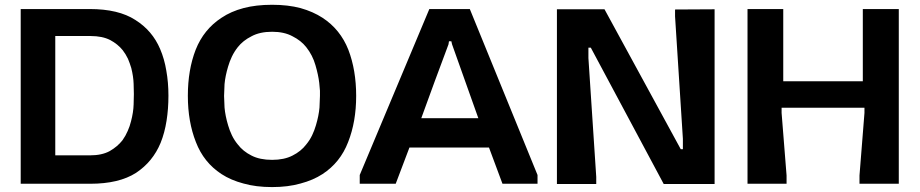

<svg xmlns="http://www.w3.org/2000/svg" viewBox="-20 -758 3797 792"><path d="M350.6 -720.7Q468.8 -720.7 538.1 -675.8Q608.4 -631.8 640.6 -555.7Q658.2 -514.6 666 -466.8Q674.8 -418 674.8 -363.3Q674.8 -308.6 667 -259.8Q659.2 -210 642.6 -168.9Q610.4 -90.8 541 -44.9Q470.7 0 352.5 0Q256.8 0 65.4 0Q65.4 -240.2 65.4 -720.7Q136.7 -720.7 208 -720.7Q279.3 -720.7 350.6 -720.7ZM351.6 -117.2Q400.4 -117.2 432.6 -134.8Q464.8 -153.3 485.4 -179.7Q498 -197.3 506.8 -217.8Q515.6 -237.3 520.5 -257.8Q530.3 -294.9 531.2 -327.1Q532.2 -359.4 532.2 -370.1Q532.2 -381.8 531.2 -412.1Q530.3 -442.4 521.5 -477.5Q515.6 -497.1 507.8 -515.6Q499 -534.2 486.3 -550.8Q465.8 -576.2 434.6 -592.8Q402.3 -609.4 353.5 -609.4Q304.7 -609.4 208 -609.4Q208 -445.3 208 -117.2Q244.1 -117.2 279.3 -117.2Q315.4 -117.2 351.6 -117.2Z M1449.2 -362.3Q1449.2 -362.3 1449.2 -363.3Q1449.2 -362.3 1449.2 -362.3Q1449.2 -255.9 1416 -171.9Q1383.8 -87.9 1310.5 -40Q1271.5 -14.6 1219.7 -1Q1168 13.7 1102.5 13.7Q1036.1 13.7 984.4 -1Q932.6 -14.6 893.6 -40Q820.3 -87.9 788.1 -171.9Q754.9 -255.9 754.9 -362.3Q754.9 -362.3 754.9 -362.3Q754.9 -363.3 754.9 -363.3Q754.9 -469.7 787.1 -552.7Q820.3 -636.7 893.6 -684.6Q932.6 -710.9 984.4 -724.6Q1036.1 -738.3 1102.5 -738.3Q1168 -738.3 1219.7 -724.6Q1271.5 -710 1310.5 -684.6Q1383.8 -636.7 1417 -552.7Q1449.2 -468.8 1449.2 -362.3ZM1102.5 -98.6Q1152.3 -98.6 1186.5 -116.2Q1221.7 -133.8 1243.2 -162.1Q1257.8 -179.7 1267.6 -200.2Q1277.3 -220.7 1283.2 -241.2Q1294.9 -280.3 1297.9 -314.5Q1299.8 -347.7 1299.8 -362.3Q1299.8 -370.1 1299.8 -383.8Q1298.8 -398.4 1296.9 -416Q1293 -449.2 1281.2 -489.3Q1269.5 -530.3 1243.2 -563.5Q1221.7 -590.8 1186.5 -608.4Q1152.3 -627 1102.5 -627Q1051.8 -627 1017.6 -608.4Q982.4 -590.8 960.9 -563.5Q946.3 -544.9 936.5 -524.4Q926.8 -503.9 920.9 -483.4Q909.2 -444.3 906.2 -411.1Q904.3 -377 904.3 -362.3Q904.3 -347.7 906.2 -314.5Q909.2 -280.3 920.9 -241.2Q926.8 -220.7 936.5 -200.2Q946.3 -179.7 960.9 -162.1Q982.4 -133.8 1017.6 -116.2Q1051.8 -98.6 1102.5 -98.6Z M1835.9 -720.7Q1863.3 -720.7 1918 -720.7Q2011.7 -492.2 2197.3 -36.1Q2197.3 -24.4 2197.3 0Q2149.4 0 2052.7 0Q2034.2 -49.8 1997.1 -149.4Q1887.7 -149.4 1668.9 -149.4Q1650.4 -99.6 1612.3 0Q1562.5 0 1463.9 0Q1463.9 -11.7 1463.9 -36.1Q1559.6 -264.6 1751 -720.7Q1772.5 -720.7 1793.9 -720.7Q1814.5 -720.7 1835.9 -720.7ZM1717.8 -270.5Q1795.9 -270.5 1953.1 -270.5Q1917 -372.1 1844.7 -575.2Q1843.8 -579.1 1841.8 -587.9Q1838.9 -587.9 1832 -587.9Q1831.1 -584 1830.1 -575.2Q1801.8 -499 1773.4 -422.9Q1745.1 -346.7 1717.8 -270.5Z M2439.5 -28.3Q2439.5 -18.6 2439.5 1Q2385.7 1 2277.3 1Q2277.3 -239.3 2277.3 -719.7Q2342.8 -719.7 2473.6 -719.7Q2578.1 -527.3 2788.1 -142.6Q2791 -142.6 2796.9 -142.6Q2796.9 -157.2 2796.9 -185.5Q2786.1 -353.5 2764.6 -690.4Q2764.6 -700.2 2764.6 -718.8Q2818.4 -718.8 2927.7 -719.7Q2927.7 -479.5 2927.7 1Q2857.4 1 2717.8 1Q2617.2 -186.5 2417 -561.5Q2413.1 -561.5 2407.2 -561.5Q2407.2 -546.9 2407.2 -518.6Q2418 -354.5 2439.5 -28.3Q2439.5 -28.3 2439.5 -28.3Z M3539.1 -720.7Q3587.9 -720.7 3687.5 -720.7Q3687.5 -480.5 3687.5 0Q3633.8 0 3525.4 0Q3525.4 -10.7 3525.4 -34.2Q3532.2 -120.1 3545.9 -292Q3545.9 -298.8 3545.9 -313.5Q3431.6 -313.5 3204.1 -313.5Q3204.1 -305.7 3204.1 -292Q3210.9 -206.1 3224.6 -34.2Q3224.6 -22.5 3224.6 0Q3170.9 0 3063.5 0Q3063.5 -240.2 3063.5 -720.7Q3112.3 -720.7 3210.9 -720.7Q3210.9 -621.1 3210.9 -422.9Q3320.3 -422.9 3539.1 -422.9Q3539.1 -497.1 3539.1 -571.3Q3539.1 -645.5 3539.1 -720.7Z"/></svg>

Font: Post Neon Display
Style: Regular
Weight: 700
Designer: Ward Goes
Version: Version 1.0